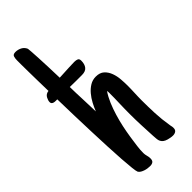

<svg xmlns="http://www.w3.org/2000/svg" viewBox="-228 -682 725 725"><g transform="rotate(-45 134.0 -319.5)"><path d="M189.5 -452.6Q189.5 -434.1 180.9 -423.3Q172.4 -412.6 153.3 -412.6Q136.7 -412.6 120.6 -412.6Q104.5 -412.6 88.4 -413.1Q88.9 -396.5 89.1 -380.6Q89.4 -364.7 90.3 -350.6L92.8 -278.3Q98.6 -293.5 107.4 -310.1Q116.2 -326.7 127.7 -340.3Q139.2 -354 153.6 -362.8Q168 -371.6 185.5 -371.6Q207 -371.6 219.2 -360.4Q231.4 -349.1 237.5 -332.5Q243.7 -315.9 245.1 -296.9Q246.6 -277.8 246.6 -262.2Q246.6 -252.4 246.3 -243.2Q246.1 -233.9 245.6 -224.6Q245.1 -214.8 244.9 -205.3Q244.6 -195.8 244.6 -186Q244.6 -152.3 246.1 -116.9Q247.6 -81.5 253.4 -47.4L254.4 -40.5Q255.4 -37.6 255.9 -33.7Q256.3 -29.8 256.3 -26.4Q256.3 -16.6 250 -12.2Q243.7 -7.8 234.4 -7.8Q228.5 -7.8 222.2 -9Q215.8 -10.3 210 -11.7Q199.7 -14.6 194.1 -19Q188.5 -23.4 185.5 -29.1Q182.6 -34.7 181.9 -41.5Q181.2 -48.3 180.7 -56.6Q180.7 -59.1 180.4 -61Q180.2 -63 180.2 -64.9Q178.7 -92.8 177.5 -122.1Q176.3 -151.4 176.3 -179.2Q176.3 -193.4 176.5 -207.5Q176.8 -221.7 177.2 -235.8Q177.7 -250 178 -263.9Q178.2 -277.8 178.2 -292Q178.2 -294.9 178 -297.6Q177.7 -300.3 177.2 -303.2Q164.6 -284.7 155 -262Q145.5 -239.3 138.2 -215.1Q130.9 -190.9 125.7 -166.7Q120.6 -142.6 117.2 -120.6L115.7 -110.4Q113.3 -93.3 110.8 -75.4Q108.4 -57.6 108.4 -40Q108.4 -32.7 110.8 -23.9Q111.8 -20 112.5 -16.4Q113.3 -12.7 113.3 -7.3Q113.3 4.4 107.4 8.5Q101.6 12.7 91.8 12.7Q85.9 12.7 78.9 11.7Q71.8 10.7 65.2 8.5Q58.6 6.3 52.7 2.9Q46.9 -0.5 43.5 -5.9Q41 -11.2 38.8 -31.7Q36.6 -52.2 34.4 -83Q32.2 -113.8 30.5 -153.3Q28.8 -192.9 27.1 -236.3Q25.4 -279.8 24.2 -325.2Q22.9 -370.6 22 -413.6Q17.6 -413.6 12.7 -413.6Q7.8 -413.6 3.7 -414.8Q-0.5 -416 -3.2 -418.7Q-5.9 -421.4 -5.9 -426.3Q-5.9 -435.1 -0.7 -444.8Q4.4 -454.6 12.7 -457.5Q15.1 -459 21 -459.5Q20 -489.3 19.8 -515.9Q19.5 -542.5 19 -564.2Q18.6 -585.9 18.6 -601.8Q18.6 -617.7 18.6 -626Q18.6 -635.7 21.2 -643.8Q23.9 -651.9 36.6 -651.9Q49.8 -651.9 61.5 -645.8Q73.2 -639.6 78.6 -627Q79.1 -625 80.1 -610.8Q81.1 -596.7 82.3 -574.2Q83.5 -551.8 84.5 -523.4Q85.4 -495.1 86.4 -464.8Q99.6 -465.3 112.5 -466.1Q125.5 -466.8 136.7 -467.3Q147.9 -467.8 156 -468Q164.1 -468.3 168 -468.3Q176.8 -468.3 183.1 -465.6Q189.5 -462.9 189.5 -452.6Z"/></g></svg>

Font: Just Another Hand
Style: Regular
Weight: 400
Designer: Astigmatic (AOETI)
Foundry: Astigmatic (AOETI)
Version: Version 1.000